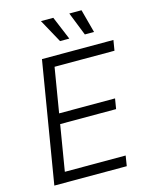

<svg xmlns="http://www.w3.org/2000/svg" viewBox="-136 -1028 871 1114"><g transform="rotate(-15 299.5 -471.0)"><path d="M48.8 0 169.4 -727.5H598.6L588.4 -665.5H228.5L184.1 -397.5H520L509.8 -335.9H173.8L128.4 -61.5H493.7L483.9 0ZM446.8 -801.3 391.1 -941.9H464.4L502 -801.3ZM297.9 -801.3 220.7 -941.9H294.9L353.5 -801.3Z"/></g></svg>

Font: Inter 16pt Light
Style: Italic
Weight: 300
Italic angle: -9.3988°
Version: Version 4.001;git-66647c0bb